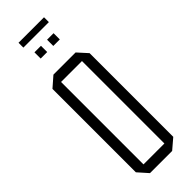

<svg xmlns="http://www.w3.org/2000/svg" viewBox="-310 -963 980 980"><g transform="rotate(-45 180.5 -472.5)"><path d="M105 -650V-704H264L312 -651V-650ZM97 0 49 -54V-55H256V0ZM49 -55V-656L104 -704H105V-55ZM256 0V-650H312V-47L257 0ZM207 -808V-853H254V-808ZM116 -808V-853H163V-808ZM93 -910V-945H277V-910Z"/></g></svg>

Font: Foldit Light
Style: Regular
Weight: 300
Version: Version 1.003